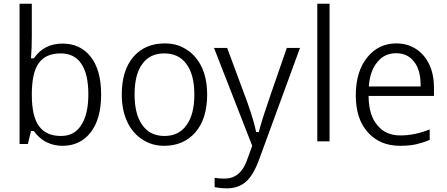

<svg xmlns="http://www.w3.org/2000/svg" viewBox="-20 -780 2423 1040"><path d="M165.5 -466.8Q219.2 -543.9 319.3 -543.9Q415 -543.9 471.2 -472.7Q527.8 -400.9 527.8 -268.1Q527.8 -135.3 470.7 -62.5Q414.1 9.8 319.3 9.8Q272 9.8 233.4 -9.3Q220.2 -15.6 209 -23.9Q196.8 -32.7 185.8 -43.5Q174.8 -54.2 165.5 -67.4L163.6 -70.3H159.7H153.8H147.9L146.5 -64.9L130.9 0H85.9V-759.8H152.3V-582.5Q152.3 -521 148.4 -471.7L147.9 -463.9H155.8H159.7H163.6ZM420.4 -434.6Q383.3 -490.7 308.6 -490.7Q227.5 -490.7 190.4 -438.5Q152.3 -387.2 152.3 -268.1Q152.3 -148.9 191.4 -96.7Q210.9 -69.8 240.7 -56.6Q270.5 -43.5 310.1 -43.5Q383.8 -43.5 420.4 -103Q458.5 -161.1 458.5 -269Q458.5 -379.4 420.4 -434.6Z M1037.6 -470.7Q1102.1 -396 1102.1 -268.1Q1102.1 -136.7 1038.1 -63Q974.6 9.8 868.7 9.8Q803.2 9.8 752.4 -23.9Q725.6 -40.5 704.8 -64.5Q684.1 -88.4 669.4 -120.1Q639.6 -183.1 639.6 -268.1Q639.6 -399.4 703.1 -472.7Q766.1 -544.9 872.1 -544.9Q882.3 -544.9 892.1 -544.2Q901.9 -543.5 911.4 -542Q920.9 -540.5 929.9 -538.3Q939 -536.1 947.3 -533.2Q955.6 -530.3 963.9 -526.4Q972.2 -522.5 979.5 -518.1Q987.8 -513.7 995.4 -508.5Q1002.9 -503.4 1010.3 -497.6Q1017.6 -491.7 1024.4 -484.9Q1031.2 -478 1037.6 -470.7ZM751 -433.6Q709 -377.9 709 -268.1Q709 -159.7 751.5 -102.1Q792.5 -43.5 870.6 -43.5Q948.7 -43.5 989.7 -101.6Q1032.7 -159.2 1032.7 -268.1Q1032.7 -376 989.7 -433.1Q948.7 -490.7 869.6 -490.7Q791.5 -490.7 751 -433.6Z M1345.2 7.3 1139.2 -520.5H1210.4L1321.8 -220.2Q1357.4 -116.2 1366.2 -70.3L1367.2 -64.5H1373H1376.5H1381.8L1383.3 -69.8Q1389.2 -94.7 1408.2 -154.8Q1426.8 -214.4 1533.7 -520.5H1605L1385.3 79.1Q1354 167.5 1312.5 204.1Q1271.5 240.2 1208.5 240.2Q1191.9 240.2 1175.3 238.5Q1158.7 236.8 1142.6 233.4V183.1Q1166.5 187.5 1195.3 187.5Q1282.2 187.5 1317.4 88.9L1345.2 12.7L1346.2 10.3Z M1765.1 -759.8V-14.6H1698.7V-759.8Z M2231.9 2Q2195.8 9.8 2146.5 9.8Q2039.1 9.8 1973.6 -62Q1907.2 -134.3 1907.2 -263.2Q1907.2 -328.6 1922.9 -380.1Q1938.5 -431.6 1969.2 -469.2Q2030.3 -544.9 2127 -544.9Q2172.4 -544.9 2207.5 -528.8Q2245.6 -512.2 2273.9 -479.5Q2330.6 -413.6 2330.6 -305.2V-260.3H1983.9H1976.6V-252.4Q1979 -151.9 2025.9 -99.6Q2069.8 -46.4 2148.9 -46.4Q2226.6 -46.4 2307.6 -79.1V-22.5Q2287.1 -13.7 2268.6 -7.8Q2250 -2 2231.9 2ZM2126 -491.7Q2063 -491.7 2025.4 -445.3Q2005.4 -422.4 1993.7 -390.9Q1981.9 -359.4 1978.5 -319.8L1978 -311.5H1985.8H2251H2258.3V-319.3Q2258.3 -328.1 2257.8 -336.7Q2257.3 -345.2 2256.6 -353.5Q2255.9 -361.8 2254.4 -369.6Q2252.9 -377.4 2251.2 -384.8Q2249.5 -392.1 2247.3 -398.9Q2245.1 -405.8 2242.4 -412.1Q2239.7 -418.5 2236.6 -424.6Q2233.4 -430.7 2230 -436Q2226.6 -441.4 2222.2 -446.3Q2204.6 -469.2 2180.7 -480.5Q2156.7 -491.7 2126 -491.7Z"/></svg>

Font: Sahel Light FD
Style: Light-FD
Weight: 300
Foundry: Saber Rastikerdar (saber.rastikerdar@gmail.com)
Version: Version 3.3.0